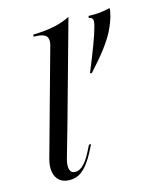

<svg xmlns="http://www.w3.org/2000/svg" viewBox="-102 -712 645 795"><g transform="rotate(-15 221.0 -314.0)"><path d="M300.8 -391.1 293.5 -392.7Q321.8 -461.3 337.9 -504.8Q354 -548.4 359.7 -570.2Q366.9 -594.4 364.1 -604Q361.3 -613.7 347.6 -614.5L349.2 -623.4Q376.6 -622.6 397.2 -624.6Q417.7 -626.6 441.1 -632.3Q442.7 -629 440.7 -618.5Q438.7 -608.1 435.5 -596.8Q427.4 -568.5 412.9 -539.5Q398.4 -510.5 371.8 -475Q345.2 -439.5 300.8 -391.1ZM70.2 -206.5 162.9 -541.1Q169.4 -562.1 166.1 -575Q162.9 -587.9 148.4 -593.5Q133.9 -599.2 106.5 -599.2L108.9 -608.1Q157.3 -608.9 196.4 -616.9Q235.5 -625 267.7 -641.1L146.8 -206.5ZM109.7 -76.6Q101.6 -48.4 106.5 -31Q111.3 -13.7 129.8 -13.7Q147.6 -13.7 164.5 -30.2Q181.5 -46.8 197.6 -78.2L212.9 -108.1H221.8L204 -73.4Q195.2 -56.5 181 -36.3Q166.9 -16.1 147.2 -1.6Q127.4 12.9 98.4 12.9Q71.8 12.9 55.2 -1.2Q38.7 -15.3 34.7 -39.9Q30.6 -64.5 39.5 -96L70.2 -206.5H146.8Z"/></g></svg>

Font: Playfair 144pt SemiCondensed
Style: Italic
Weight: 400
Width: 4
Italic angle: -15.6°
Designer: Claus Eggers Sørensen
Foundry: Claus Eggers Sørensen
Version: Version 2.203